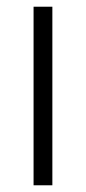

<svg xmlns="http://www.w3.org/2000/svg" viewBox="-20 -552 256 572"><path d="M136 0H80V-532H136Z"/></svg>

Font: Noto Sans Thai Looped SemiCondensed Light
Style: Regular
Weight: 300
Width: 4
Designer: Sasikarn Vongin, Ben Mitchell
Foundry: The Fontpad Ltd
Version: Version 1.001; ttfautohint (v1.8.4.7-5d5b)